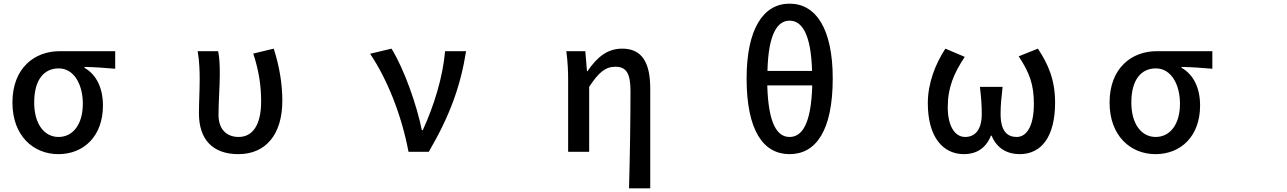

<svg xmlns="http://www.w3.org/2000/svg" viewBox="-20 -808 7040 1050"><path d="M299 35C438 35 543 -63 543 -231C543 -328 506 -401 442 -437V-442C502 -441 549 -437 610 -432V-528H305C172 -528 48 -439 48 -247C48 -65 163 35 299 35ZM167 -247C167 -375 223 -434 301 -434C386 -434 433 -344 433 -241C433 -128 379 -59 300 -59C222 -59 167 -130 167 -247Z M1284 35C1431 35 1524 -70 1524 -257C1524 -353 1507 -448 1477 -542L1365 -515C1398 -415 1408 -332 1408 -253C1408 -119 1358 -59 1285 -59C1226 -59 1175 -94 1175 -180C1175 -249 1182 -341 1182 -397C1182 -447 1181 -490 1173 -528H1061C1071 -470 1072 -416 1072 -372C1072 -310 1068 -249 1068 -188C1068 -45 1143 35 1284 35Z M2214 22H2325C2440 -175 2498 -335 2529 -528H2414C2402 -387 2354 -231 2292 -96H2287C2259 -234 2191 -429 2121 -542L2004 -514C2097 -376 2176 -180 2214 22Z M3420 222H3536V-324C3536 -464 3492 -542 3383 -542C3303 -542 3247 -498 3193 -419H3190L3181 -528H3077C3085 -470 3087 -416 3087 -372V22H3202V-333C3255 -414 3292 -443 3346 -443C3406 -443 3428 -405 3428 -310C3428 -161 3425 45 3420 222Z M4298 35C4443 35 4534 -95 4534 -379C4534 -649 4443 -788 4298 -788C4154 -788 4063 -649 4063 -379C4063 -95 4154 35 4298 35ZM4176 -341H4422C4416 -127 4365 -59 4298 -59C4232 -59 4182 -127 4176 -341ZM4177 -420C4182 -624 4232 -695 4298 -695C4365 -695 4415 -624 4421 -420Z M5252 35C5315 35 5371 6 5399 -66H5403C5432 6 5492 35 5556 35C5676 35 5750 -61 5750 -247C5750 -371 5713 -456 5656 -542L5551 -500C5611 -409 5634 -345 5634 -240C5634 -119 5595 -59 5540 -59C5490 -59 5452 -89 5452 -185C5452 -233 5456 -272 5463 -333H5339C5346 -272 5349 -233 5349 -185C5349 -94 5309 -59 5258 -59C5201 -59 5163 -120 5163 -222C5163 -330 5197 -408 5256 -497L5150 -542C5095 -458 5054 -352 5054 -244C5054 -59 5136 35 5252 35Z M6299 35C6438 35 6543 -63 6543 -231C6543 -328 6506 -401 6442 -437V-442C6502 -441 6549 -437 6610 -432V-528H6305C6172 -528 6048 -439 6048 -247C6048 -65 6163 35 6299 35ZM6167 -247C6167 -375 6223 -434 6301 -434C6386 -434 6433 -344 6433 -241C6433 -128 6379 -59 6300 -59C6222 -59 6167 -130 6167 -247Z"/></svg>

Font: コーポレート・ロゴ ver3 Medium
Style: Regular
Weight: 500
Designer: [KANA_main] LOGOTYPE.JP [Source Han Sans] Ryoko NISHIZUKA 西塚涼子 (kana, bopomofo & ideographs); Paul D. Hunt (Latin, Greek
Version: Version 12.001;FEAKit 1.0